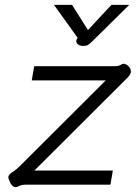

<svg xmlns="http://www.w3.org/2000/svg" viewBox="-20 -756 566 786"><path d="M44 10Q27 10 16 -22L14 -30Q14 -42 36 -55Q48 -63 58 -73L413 -427H110L120 -485H448Q467 -485 475 -491Q481 -495 486 -495Q499 -495 511 -479Q516 -471 516 -464Q516 -452 502 -438L121 -58H442L432 0H86Q68 0 55 7Q51 10 44 10ZM292 -588Q292 -593 295 -596L298 -601L201 -736H275L340 -633L436 -736H509L358 -587Q347 -576 340 -572Q333 -568 322 -568Q307 -568 299.5 -574Q292 -580 292 -588Z"/></svg>

Font: Niramit Light
Style: Italic
Weight: 300
Italic angle: -10°
Designer: Katatrad Aksorn Co.,Ltd.
Foundry: Cadson Demak Co.,Ltd.
Version: Version 1.000; ttfautohint (v1.6)